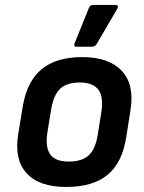

<svg xmlns="http://www.w3.org/2000/svg" viewBox="-20 -731 572 763"><path d="M243.5 12Q135.3 12 85.6 -42.7Q35.8 -97.4 52.5 -199.1L70.8 -309.6Q87.4 -408.3 145.7 -456.2Q203.9 -504.1 306.7 -504.1Q411.6 -504.1 463.1 -450.4Q514.7 -396.6 498.7 -294.3L481.7 -185.8Q465.7 -83.8 407.1 -35.9Q348.6 12 243.5 12ZM253.2 -88.9Q305.7 -88.9 332.7 -114Q359.8 -139 368.7 -197.2L382.7 -285.3Q392.3 -346.4 370.8 -374.8Q349.2 -403.2 297.3 -403.2Q244.9 -403.2 218.8 -378.1Q192.7 -353 183.1 -295.2L168.5 -206.1Q159.2 -147.3 179.1 -118.1Q199 -88.9 253.2 -88.9ZM282.7 -545.3Q276.6 -545.3 275.5 -549.5Q274.3 -553.7 276.6 -559.4L333.4 -699.6Q336.1 -706.7 340.8 -709Q345.5 -711.3 352.2 -711.3H439.8Q446.4 -711.3 448.1 -706.7Q449.8 -702 446.1 -696.3L364.8 -557Q358.1 -545.3 344.7 -545.3Z"/></svg>

Font: Sofia Sans Hairline
Style: Italic
Weight: 1
Italic angle: -9°
Designer: Botio Nikoltchev, Ani Petrova
Foundry: lettersoup
Version: Version 4.102